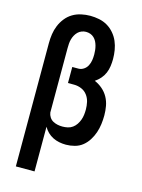

<svg xmlns="http://www.w3.org/2000/svg" viewBox="-140 -831 829 1121"><g transform="rotate(15 275.0 -271.0)"><path d="M70 210V-535Q70 -563 74 -590Q78 -617 88.5 -642.5Q99 -668 116.5 -690Q134 -712 157.5 -726Q181 -740 208.5 -746Q236 -752 263 -752Q290 -752 317 -746.5Q344 -741 367 -727.5Q390 -714 408 -693Q426 -672 436.5 -647.5Q447 -623 451.5 -596Q456 -569 456 -542Q456 -521 453 -499Q450 -477 441.5 -457Q433 -437 418.5 -420.5Q404 -404 386 -392Q412 -381 433.5 -362.5Q455 -344 468.5 -319.5Q482 -295 487 -267Q492 -239 492 -211Q492 -185 488.5 -158Q485 -131 476.5 -106Q468 -81 453.5 -58Q439 -35 418.5 -18.5Q398 -2 371.5 5Q345 12 319 12Q298 12 278 8Q258 4 240 -5Q222 -14 207.5 -28Q193 -42 183 -60V210ZM272 -85Q288 -85 304 -88.5Q320 -92 333 -101.5Q346 -111 355 -124.5Q364 -138 369.5 -153Q375 -168 377 -184Q379 -200 379 -216Q379 -239 374 -261.5Q369 -284 355 -302.5Q341 -321 319.5 -330Q298 -339 275 -339H238V-436H275Q292 -436 307 -446Q322 -456 330 -472Q338 -488 340.5 -505Q343 -522 343 -540Q343 -553 341.5 -566Q340 -579 336.5 -592Q333 -605 327 -616.5Q321 -628 311.5 -637Q302 -646 289.5 -650.5Q277 -655 263 -655Q250 -655 237 -650Q224 -645 214.5 -635.5Q205 -626 198.5 -614Q192 -602 188.5 -589Q185 -576 184 -562.5Q183 -549 183 -535V-146Q185 -131 193.5 -118Q202 -105 215 -98Q228 -91 242.5 -88Q257 -85 272 -85Z"/></g></svg>

Font: Lode
Style: Bold
Weight: 700
Monospace: yes
Designer: Belleve Invis
Foundry: Belleve Invis
Version: Version 29.2.0; ttfautohint (v1.8.3)